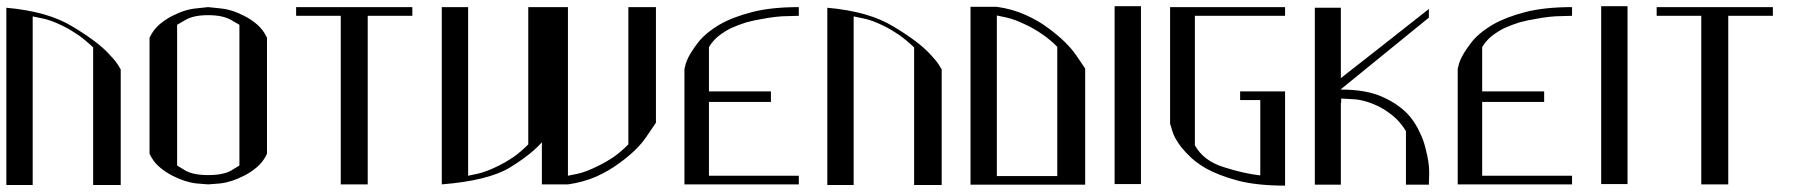

<svg xmlns="http://www.w3.org/2000/svg" viewBox="-21 -582 5698 605"><path d="M359.4 -363.3 350.6 -377.9C344.7 -387 335.3 -398.4 322.3 -412.1C298.2 -438.2 260.1 -466.8 208 -498C156.6 -529.9 86.9 -549.8 -1 -557.6V-209V1H82V-26.4V-432.6V-530.3L110.4 -524.4C129.2 -521.2 152.3 -512.7 179.7 -499C194 -491.9 209.3 -482.7 225.6 -471.7C241.2 -460.6 256.8 -447.6 272.5 -432.6V-26.4V1H293.9H359.4V-26.4Z M820.3 -462.9C812.5 -479.8 802.1 -493.8 789.1 -504.9C776 -516 762.4 -525.1 748 -532.2C721.4 -545.9 696 -553.7 671.9 -555.7L634.8 -559.6L598.6 -555.7C574.5 -553.7 549.2 -545.9 522.5 -532.2C508.1 -525.1 494.5 -516 481.4 -504.9C468.4 -493.8 458 -479.8 450.2 -462.9V-330.1V-250V-201.2V-97.7C458 -80.7 468.4 -66.7 481.4 -55.7C494.5 -44.6 508.1 -35.5 522.5 -28.3C549.2 -14.6 574.5 -6.5 598.6 -3.9L634.8 -1L671.9 -3.9C696 -6.5 721.4 -14.6 748 -28.3C762.4 -35.5 776 -44.6 789.1 -55.7C802.1 -66.7 812.5 -80.7 820.3 -97.7V-201.2V-250ZM537.1 -503.9 562.5 -518.6C579.4 -529 603.5 -534.2 634.8 -534.2C666 -534.2 690.4 -529 708 -518.6L733.4 -503.9V-203.1V-75.2V-60.5L708 -44.9C691.1 -35.2 666.7 -30.3 634.8 -30.3C603.5 -30.3 579.4 -35.2 562.5 -44.9L537.1 -60.5V-252Z M1052.7 -559.6H912.1V-532.2H1052.7V-346.7V-301.8V-258.8V-28.3V-1H1072.3H1137.7V-258.8V-274.4V-286.1V-532.2H1278.3V-559.6H1137.7Z M1371.1 -1C1468.1 -8.8 1539.4 -26.4 1585 -53.7C1630.5 -81.7 1664.4 -108.4 1686.5 -133.8V-1H1705.1H1768.6C1801.1 -5.5 1830.7 -13.7 1857.4 -25.4C1884.8 -37.8 1908.9 -51.8 1929.7 -67.4C1968.8 -95.4 1997.7 -123.7 2016.6 -152.3L2045.9 -195.3V-532.2V-559.6H1959V-532.2V-127C1943.4 -111.3 1927.7 -98 1912.1 -86.9C1896.5 -76.5 1881.2 -67.7 1866.2 -60.5C1839.5 -46.9 1816.7 -38.1 1797.9 -34.2L1768.6 -28.3V-127V-532.2V-559.6H1730.5H1686.5H1643.6V-532.2V-127C1627.9 -111.3 1612.3 -98 1596.7 -86.9C1581.1 -76.5 1566.1 -67.7 1551.8 -60.5C1524.4 -46.9 1501.3 -38.1 1482.4 -34.2L1454.1 -28.3V-127V-532.2V-559.6H1371.1V-280.3Z M2496.1 -549.8V-559.6C2438.2 -559.6 2389 -554.4 2348.6 -543.9C2308.3 -533.5 2274.4 -520.5 2247.1 -504.9C2215.2 -486 2191.4 -465.8 2175.8 -444.3C2160.2 -423.5 2149.4 -405.9 2143.6 -391.6C2140.3 -383.8 2138.3 -377.3 2137.7 -372.1L2135.7 -365.2V-1H2217.8H2496.1V-28.3H2212.9V-260.7H2408.2V-293.9H2212.9V-433.6C2220.7 -446.6 2230.5 -458 2242.2 -467.8C2254.6 -477.5 2267.9 -486 2282.2 -493.2C2297.9 -500.3 2314.1 -506.5 2331.1 -511.7C2348.6 -516.3 2365.6 -519.9 2381.8 -522.5C2412.4 -528.3 2439.1 -531.2 2461.9 -531.2L2496.1 -532.2Z M2946.3 -363.3 2937.5 -377.9C2931.6 -387 2922.2 -398.4 2909.2 -412.1C2885.1 -438.2 2847 -466.8 2794.9 -498C2743.5 -529.9 2673.8 -549.8 2585.9 -557.6V-209V1H2668.9V-26.4V-432.6V-530.3L2697.3 -524.4C2716.1 -521.2 2739.3 -512.7 2766.6 -499C2780.9 -491.9 2796.2 -482.7 2812.5 -471.7C2828.1 -460.6 2843.8 -447.6 2859.4 -432.6V-26.4V1H2880.9H2946.3V-26.4Z M3120.1 -560.5H3058.6H3037.1V-210.9V0H3118.2H3398.4V-27.3H3120.1V-533.2L3148.4 -527.3C3167.3 -523.4 3190.4 -514.6 3217.8 -501C3232.7 -493.8 3248 -484.7 3263.7 -473.6C3279.3 -463.2 3294.9 -450.2 3310.5 -434.6V-356.4V-245.1V-130.9V-41V-11.7V0H3398.4V-366.2L3369.1 -409.2C3349.6 -437.2 3320.3 -465.5 3281.2 -494.1C3260.4 -509.8 3236.7 -523.4 3210 -535.2C3182.6 -547.5 3152.7 -556 3120.1 -560.5Z M3574.2 -562.5H3491.2V-503.9V-430.7V-373V-297.9V-172.9V-2H3530.3H3574.2V-109.4V-202.1V-365.2Z M4028.3 -559.6H3666V-376V-192.4L3672.9 -169.9C3676.8 -154.9 3686.5 -137.4 3702.1 -117.2C3710.6 -106.8 3721 -95.7 3733.4 -84C3745.8 -72.9 3760.7 -62.2 3778.3 -51.8C3805 -36.8 3838.9 -23.8 3879.9 -12.7C3920.2 -2.3 3969.7 2.9 4028.3 2.9V-7.8V-24.4V-25.4V-293.9H3964.8H3886.7V-266.6H3950.2V-29.3C3915 -33.2 3876.3 -42 3834 -55.7C3792.3 -68.7 3762.4 -91.5 3744.1 -124V-532.2H4028.3Z M4204.1 -557.6H4122.1V-299.8V-273.4V-257.8V0H4141.6H4204.1V-27.3V-257.8H4205.1V-271.5L4240.2 -269.5C4264.3 -268.9 4291 -261.7 4320.3 -248C4336.6 -240.2 4352.2 -230.1 4367.2 -217.8C4382.8 -205.4 4396.8 -189.1 4409.2 -168.9V0H4449.2H4481.4L4482.4 -34.2V-40C4482.4 -61.5 4478.5 -86.6 4470.7 -115.2C4466.8 -132.2 4460.6 -149.1 4452.1 -166C4444.3 -183.6 4433.9 -200.2 4420.9 -215.8C4400.1 -239.9 4372.4 -259.8 4337.9 -275.4C4303.4 -291.7 4259.1 -299.8 4205.1 -299.8H4204.1V-530.3ZM4481.4 -526.4V-553.7C4358.4 -456.7 4266 -384.1 4204.1 -335.9V-300.8C4327.1 -401 4419.6 -476.2 4481.4 -526.4Z M4932.6 -549.8V-559.6C4874.7 -559.6 4825.5 -554.4 4785.2 -543.9C4744.8 -533.5 4710.9 -520.5 4683.6 -504.9C4651.7 -486 4627.9 -465.8 4612.3 -444.3C4596.7 -423.5 4585.9 -405.9 4580.1 -391.6C4576.8 -383.8 4574.9 -377.3 4574.2 -372.1L4572.3 -365.2V-1H4654.3H4932.6V-28.3H4649.4V-260.7H4844.7V-293.9H4649.4V-433.6C4657.2 -446.6 4667 -458 4678.7 -467.8C4691.1 -477.5 4704.4 -486 4718.8 -493.2C4734.4 -500.3 4750.7 -506.5 4767.6 -511.7C4785.2 -516.3 4802.1 -519.9 4818.4 -522.5C4849 -528.3 4875.7 -531.2 4898.4 -531.2L4932.6 -532.2Z M5107.4 -562.5H5024.4V-503.9V-430.7V-373V-297.9V-172.9V-2H5063.5H5107.4V-109.4V-202.1V-365.2Z M5339.8 -559.6H5199.2V-532.2H5339.8V-346.7V-301.8V-258.8V-28.3V-1H5359.4H5424.8V-258.8V-274.4V-286.1V-532.2H5565.4V-559.6H5424.8Z"/></svg>

Font: Cully Mac
Style: Regular
Weight: 400
Designer: Arif Nurcahyadi
Version: Version 1.0